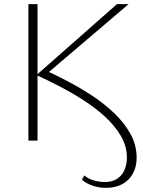

<svg xmlns="http://www.w3.org/2000/svg" viewBox="-20 -678 692 926"><path d="M490 228Q460 228 429.5 218.5Q399 209 375 189L387 168Q406 185 433.5 192.5Q461 200 484 200Q522 200 546 183.5Q570 167 581 140Q592 113 592 82Q592 27 562.5 -23Q533 -73 484.5 -117Q436 -161 377.5 -198Q319 -235 261.5 -264.5Q204 -294 156 -316L544 -658H600L200 -317L197 -340Q247 -317 306.5 -286Q366 -255 424.5 -216.5Q483 -178 531.5 -131.5Q580 -85 609.5 -31.5Q639 22 639 83Q639 126 621 159Q603 192 570 210Q537 228 490 228ZM117 0V-658H161V0Z"/></svg>

Font: Ysabeau Infant ExtraLight
Style: Regular
Weight: 250
Designer: Christian Thalmann (Catharsis Fonts)
Version: Version 2.001;gftools[0.9.30]; featfreeze: ss01,ss02,lnum